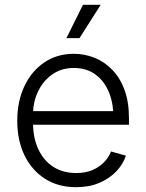

<svg xmlns="http://www.w3.org/2000/svg" viewBox="-20 -777 614 809"><path d="M300.8 11.7Q224.6 11.7 168.9 -24.2Q113.3 -60.1 83 -123Q52.7 -186 52.7 -268.1Q52.7 -350.1 82.8 -413.8Q112.8 -477.5 166.5 -513.9Q220.2 -550.3 291 -550.3Q336.9 -550.3 378.7 -533.4Q420.4 -516.6 453.1 -482.9Q485.8 -449.2 504.6 -398.4Q523.4 -347.7 523.4 -279.3V-251.5H95.2V-308.6H487.8L457.5 -287.6Q457.5 -345.7 437.5 -391.8Q417.5 -438 380.4 -464.4Q343.3 -490.7 291 -490.7Q239.7 -490.7 200.9 -463.9Q162.1 -437 140.6 -392.1Q119.1 -347.2 119.1 -293V-260.3Q119.1 -196.3 141.4 -148.4Q163.6 -100.6 204.3 -74.2Q245.1 -47.9 301.3 -47.9Q339.4 -47.9 368.7 -60.1Q397.9 -72.3 418 -93Q438 -113.8 447.8 -138.7L510.7 -121.1Q498.5 -85 470 -54.9Q441.4 -24.9 398.7 -6.6Q356 11.7 300.8 11.7ZM259.8 -616.2 329.6 -756.8H404.3L314.9 -616.2Z"/></svg>

Font: Inter 16pt Light
Style: Regular
Weight: 300
Version: Version 4.001;git-66647c0bb